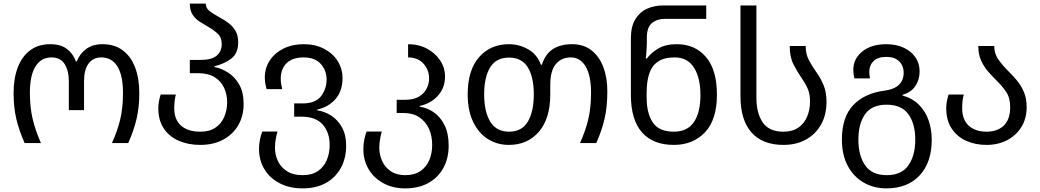

<svg xmlns="http://www.w3.org/2000/svg" viewBox="-20 -790 5743 1060"><path d="M116 0Q85 -70 70 -134Q55 -198 55 -276Q55 -357 78 -417.5Q101 -478 146 -512Q191 -546 258 -546Q314 -546 348.5 -520.5Q383 -495 399 -451H404Q421 -495 457 -520.5Q493 -546 546 -546Q613 -546 658 -512Q703 -478 726 -417.5Q749 -357 749 -276Q749 -198 734 -134Q719 -70 688 0H598Q630 -71 644.5 -134.5Q659 -198 659 -277Q659 -374 628 -423.5Q597 -473 539 -473Q494 -473 469 -439Q444 -405 444 -343V-182H360V-343Q360 -399 337 -436Q314 -473 264 -473Q207 -473 176 -423.5Q145 -374 145 -277Q145 -198 160 -134.5Q175 -71 206 0Z M1086 10Q1019 10 966.5 -13Q914 -36 884 -81Q854 -126 854 -193Q854 -215 858.5 -235.5Q863 -256 867 -268H951Q947 -255 944.5 -235.5Q942 -216 942 -193Q942 -129 980 -96Q1018 -63 1086 -63Q1136 -63 1169 -85Q1202 -107 1218 -144.5Q1234 -182 1234 -226Q1234 -268 1217.5 -304.5Q1201 -341 1165.5 -363.5Q1130 -386 1073 -386H1028V-459H1084Q1148 -459 1176 -482.5Q1204 -506 1204 -545Q1204 -584 1181 -605Q1158 -626 1129 -642Q1105 -656 1081.5 -671Q1058 -686 1043 -709.5Q1028 -733 1028 -770H1116Q1116 -744 1139.5 -727Q1163 -710 1194 -693Q1219 -680 1242 -662.5Q1265 -645 1280 -620Q1295 -595 1295 -557Q1295 -496 1257.5 -467Q1220 -438 1164 -424V-420Q1202 -413 1239 -389.5Q1276 -366 1300.5 -323.5Q1325 -281 1325 -216Q1325 -150 1295.5 -99Q1266 -48 1212 -19Q1158 10 1086 10Z M1651 250Q1578 250 1523.5 221.5Q1469 193 1439.5 144Q1410 95 1410 33Q1410 4 1415.5 -21.5Q1421 -47 1428 -64H1512Q1507 -48 1502.5 -22.5Q1498 3 1498 25Q1498 64 1514 98.5Q1530 133 1564 155Q1598 177 1651 177Q1702 177 1735 154.5Q1768 132 1784 94Q1800 56 1800 10Q1800 -58 1762 -102Q1724 -146 1643 -146H1604V-219H1650Q1721 -219 1752 -258.5Q1783 -298 1783 -352Q1783 -401 1751 -437Q1719 -473 1657 -473Q1595 -473 1562.5 -441.5Q1530 -410 1530 -355Q1530 -342 1532 -328Q1534 -314 1538 -298H1452Q1447 -315 1444.5 -331Q1442 -347 1442 -362Q1442 -415 1469.5 -456.5Q1497 -498 1545.5 -522Q1594 -546 1657 -546Q1720 -546 1768.5 -521Q1817 -496 1844 -453.5Q1871 -411 1871 -358Q1871 -288 1832.5 -243.5Q1794 -199 1731 -185V-181Q1773 -175 1809.5 -151Q1846 -127 1868.5 -86Q1891 -45 1891 14Q1891 85 1861 138.5Q1831 192 1777.5 221Q1724 250 1651 250Z M2217 250Q2149 250 2096.5 221.5Q2044 193 2015 144Q1986 95 1986 33Q1986 4 1991.5 -21.5Q1997 -47 2004 -64H2088Q2083 -48 2078.5 -22.5Q2074 3 2074 25Q2074 64 2089.5 98.5Q2105 133 2137 155Q2169 177 2217 177Q2268 177 2301 154.5Q2334 132 2350 94Q2366 56 2366 10Q2366 -40 2348 -79.5Q2330 -119 2295 -142.5Q2260 -166 2209 -166H2170V-239H2216Q2264 -239 2293 -256.5Q2322 -274 2335.5 -301Q2349 -328 2349 -356Q2349 -404 2318 -438.5Q2287 -473 2233 -473V-546Q2291 -546 2337 -521.5Q2383 -497 2410 -456.5Q2437 -416 2437 -368Q2437 -306 2398.5 -262.5Q2360 -219 2297 -205V-201Q2339 -195 2375.5 -169.5Q2412 -144 2434.5 -98.5Q2457 -53 2457 14Q2457 85 2427 138.5Q2397 192 2343.5 221Q2290 250 2217 250Z M2789 10Q2725 10 2673.5 -22.5Q2622 -55 2592 -117.5Q2562 -180 2562 -269Q2562 -402 2624.5 -474Q2687 -546 2790 -546Q2846 -546 2895.5 -518Q2945 -490 2966 -433H2972Q3006 -546 3139 -546Q3202 -546 3245 -512.5Q3288 -479 3310.5 -420.5Q3333 -362 3333 -286Q3333 -201 3318 -135.5Q3303 -70 3272 0H3182Q3214 -71 3228.5 -134.5Q3243 -198 3243 -277Q3243 -374 3213 -423.5Q3183 -473 3131 -473Q3080 -473 3049 -436.5Q3018 -400 3018 -323V-269Q3018 -136 2955.5 -63Q2893 10 2789 10ZM2791 -63Q2861 -63 2894 -118.5Q2927 -174 2927 -269Q2927 -364 2894 -418Q2861 -472 2790 -472Q2719 -472 2686 -418Q2653 -364 2653 -269Q2653 -174 2686.5 -118.5Q2720 -63 2791 -63Z M3700 10Q3585 10 3524 -59.5Q3463 -129 3463 -267V-578Q3463 -643 3487 -683Q3511 -723 3551.5 -741.5Q3592 -760 3643 -760H3879V-686H3655Q3607 -686 3579 -662.5Q3551 -639 3551 -581V-546Q3551 -531 3549 -505.5Q3547 -480 3545 -467H3551Q3576 -500 3615.5 -523Q3655 -546 3717 -546Q3817 -546 3877.5 -475.5Q3938 -405 3938 -267Q3938 -129 3872 -59.5Q3806 10 3700 10ZM3700 -63Q3775 -63 3811 -116Q3847 -169 3847 -265Q3847 -360 3811.5 -416.5Q3776 -473 3705 -473Q3646 -473 3612 -449.5Q3578 -426 3564 -382.5Q3550 -339 3550 -278V-250Q3550 -165 3584 -114Q3618 -63 3700 -63Z M4305 10Q4190 10 4129 -58.5Q4068 -127 4068 -259V-760H4156V-250Q4156 -165 4191 -114Q4226 -63 4305 -63Q4355 -63 4387.5 -85.5Q4420 -108 4436 -146Q4452 -184 4452 -231Q4452 -272 4438.5 -302Q4425 -332 4405 -360Q4381 -395 4360.5 -435Q4340 -475 4340 -536H4428Q4428 -491 4446 -457.5Q4464 -424 4488 -390Q4511 -358 4527 -319.5Q4543 -281 4543 -228Q4543 -156 4513 -102.5Q4483 -49 4429.5 -19.5Q4376 10 4305 10Z M4874 250Q4803 250 4747.5 217.5Q4692 185 4660 125Q4628 65 4628 -19Q4628 -144 4690.5 -209.5Q4753 -275 4861 -289Q4919 -297 4944 -323Q4969 -349 4969 -388Q4969 -427 4944 -451.5Q4919 -476 4873 -476Q4827 -476 4803 -453Q4779 -430 4779 -390Q4779 -383 4780.5 -374.5Q4782 -366 4783 -357H4697Q4691 -381 4691 -404Q4691 -466 4741 -506Q4791 -546 4873 -546Q4927 -546 4968.5 -527Q5010 -508 5033.5 -474Q5057 -440 5057 -396Q5057 -350 5034 -315.5Q5011 -281 4962 -266V-263Q5019 -247 5054.5 -210.5Q5090 -174 5107 -124.5Q5124 -75 5124 -19Q5124 107 5057 178.5Q4990 250 4874 250ZM4876 177Q4957 177 4995 123Q5033 69 5033 -19Q5033 -107 4995 -159.5Q4957 -212 4875 -212Q4793 -212 4756 -159.5Q4719 -107 4719 -19Q4719 69 4756.5 123Q4794 177 4876 177Z M5426 10Q5364 10 5313.5 -13Q5263 -36 5233.5 -81Q5204 -126 5204 -193Q5204 -215 5208.5 -235.5Q5213 -256 5217 -268H5301Q5297 -255 5294.5 -235.5Q5292 -216 5292 -193Q5292 -129 5328.5 -96Q5365 -63 5426 -63Q5487 -63 5522 -97Q5557 -131 5557 -198Q5557 -250 5535 -282.5Q5513 -315 5484 -343Q5460 -367 5436.5 -393.5Q5413 -420 5397 -454.5Q5381 -489 5381 -536H5469Q5469 -493 5492.5 -460.5Q5516 -428 5547 -397Q5572 -373 5595 -345Q5618 -317 5633 -281.5Q5648 -246 5648 -198Q5648 -136 5619 -89Q5590 -42 5540 -16Q5490 10 5426 10Z"/></svg>

Font: Noto Sans Living
Style: Regular
Weight: 400
Designer: Monotype Design Team
Foundry: Monotype Imaging Inc.
Version: Version 2.013; ttfautohint (v1.8.4.7-5d5b)